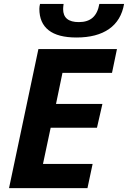

<svg xmlns="http://www.w3.org/2000/svg" viewBox="-20 -966 657 986"><path d="M177.2 -713.9H580.6L555.2 -591.8H300.8L267.6 -432.1H505.9L478 -310.1H240.2L200.7 -124H455.6L429.2 0H26.4ZM182.1 -920.9Q182.1 -931.2 185.5 -945.8H306.6Q304.2 -928.7 304.2 -919.4Q304.2 -852.5 384.8 -852.5Q430.2 -852.5 456.1 -875.5Q481.9 -898.4 490.2 -945.8H617.2Q602.5 -860.8 540 -817.1Q477.5 -773.4 372.6 -773.4Q277.3 -773.4 229.7 -810.8Q182.1 -848.1 182.1 -920.9Z"/></svg>

Font: Viking Open Sans
Style: Bold Italic
Weight: 700
Italic angle: -12°
Foundry: Ascender Corporation
Version: Version 2.000